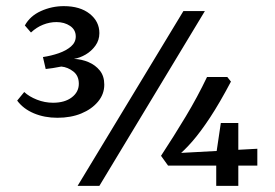

<svg xmlns="http://www.w3.org/2000/svg" viewBox="-20 -606 896 626"><path d="M167 -222Q125 -222 90.5 -236.5Q56 -251 36 -278L59 -306Q75 -291 100.5 -281Q126 -271 153 -271Q191 -271 214 -288.5Q237 -306 237 -333Q237 -359 219 -373Q201 -387 180 -389Q164 -386 152 -384Q140 -382 129 -381L120 -420Q147 -424 171.5 -432.5Q196 -441 211.5 -454.5Q227 -468 227 -487Q227 -509 208.5 -521.5Q190 -534 164 -534Q142 -534 120.5 -525.5Q99 -517 81 -500L61 -523Q78 -554 113.5 -570Q149 -586 188 -586Q241 -586 272.5 -561Q304 -536 304 -498Q304 -475 291 -457Q278 -439 259 -428Q240 -417 221 -414Q246 -413 268.5 -403.5Q291 -394 305.5 -376Q320 -358 320 -330Q320 -299 299.5 -274.5Q279 -250 245 -236Q211 -222 167 -222ZM233 0 578 -570H648L304 0ZM505 -98Q547 -162 585.5 -226Q624 -290 655 -355H721L733 -340Q696 -270 665 -223Q634 -176 607.5 -145.5Q581 -115 555 -94L543 -106L819 -121V-66H528ZM685 -104 700 -205H757V0H685Z"/></svg>

Font: Rasa Medium
Style: Regular
Weight: 500
Designer: Anna Giedrys (Yrsa+Rasa design), David Brezina (Yrsa art-direction, Rasa art-direction, design)
Foundry: Rosetta Type Foundry
Version: Version 2.004